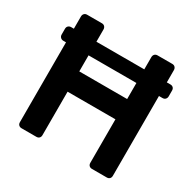

<svg xmlns="http://www.w3.org/2000/svg" viewBox="-153 -863 1036 1025"><g transform="rotate(30 364.5 -350.0)"><path d="M651 -516V-24Q651 -13 644.5 -6.5Q638 0 627 0H536Q525 0 518.5 -6.5Q512 -13 512 -24V-292H217V-24Q217 -13 210.5 -6.5Q204 0 193 0H102Q91 0 84.5 -6.5Q78 -13 78 -24V-516H61Q51 -516 44 -523Q37 -530 37 -540V-576Q37 -587 44 -593.5Q51 -600 61 -600H78V-675Q78 -686 84.5 -693Q91 -700 102 -700H193Q204 -700 210.5 -693Q217 -686 217 -675V-600H512V-675Q512 -686 518.5 -693Q525 -700 536 -700H627Q638 -700 644.5 -693Q651 -686 651 -675V-600H673Q684 -600 690.5 -593.5Q697 -587 697 -576V-540Q697 -530 690.5 -523Q684 -516 673 -516ZM512 -417V-516H217V-417Z"/></g></svg>

Font: Fz Rubik Med
Style: Regular
Weight: 500
Designer: Hubert and Fischer
Foundry: Hubert and Fischer
Version: Vit hóa bi FontZin.com